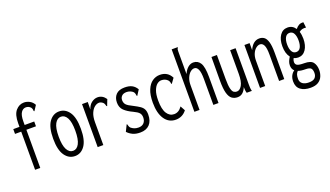

<svg xmlns="http://www.w3.org/2000/svg" viewBox="-75 -1210 3300 1921"><g transform="rotate(-20 1575.0 -249.5)"><path d="M102 -406H36V-457H102V-495Q102 -587 138.5 -629Q175 -671 226 -671Q256 -671 285.5 -655.5Q315 -640 332 -608L302 -562L296 -553L290 -557Q289 -565 288 -574.5Q287 -584 278 -597Q257 -619 228 -619Q197 -619 177 -589.5Q157 -560 157 -495V-457H259V-406H157V0H102Z M526 8Q461 8 419.5 -50.5Q378 -109 378 -229Q378 -350 419.5 -408.5Q461 -467 526 -467Q591 -467 632 -408.5Q673 -350 673 -229Q673 -109 632 -50.5Q591 8 526 8ZM526 -48Q566 -48 590 -93Q614 -138 614 -230Q614 -323 590 -367Q566 -411 526 -411Q486 -411 461.5 -367Q437 -323 437 -230Q437 -138 461 -93Q485 -48 526 -48Z M768 -457H829L828 -378Q842 -423 872.5 -445.5Q903 -468 936 -468Q989 -468 1023 -418L1001 -362L998 -352L991 -355Q987 -363 985.5 -372.5Q984 -382 973 -394Q952 -412 932 -412Q908 -412 884 -393.5Q860 -375 844 -337.5Q828 -300 828 -242V1H768Z M1220 10Q1173 10 1140.5 -5.5Q1108 -21 1085 -46L1114 -105L1118 -114L1124 -111Q1127 -103 1129 -94Q1131 -85 1140 -73Q1156 -59 1175.5 -51Q1195 -43 1221 -43Q1257 -43 1277.5 -64.5Q1298 -86 1298 -123Q1298 -152 1282.5 -170.5Q1267 -189 1224 -209Q1167 -235 1134 -266.5Q1101 -298 1101 -351Q1101 -403 1131.5 -435.5Q1162 -468 1224 -468Q1272 -468 1302 -452Q1332 -436 1352 -402L1321 -354L1316 -345L1310 -349Q1308 -357 1307 -366.5Q1306 -376 1297 -390Q1283 -404 1264.5 -411Q1246 -418 1227 -418Q1193 -418 1175.5 -400.5Q1158 -383 1158 -357Q1158 -327 1175 -308Q1192 -289 1245 -264Q1284 -244 1308.5 -227.5Q1333 -211 1344 -189Q1355 -167 1355 -133Q1355 -64 1319.5 -27Q1284 10 1220 10Z M1599 11Q1524 11 1481 -52Q1438 -115 1438 -228Q1438 -310 1460 -363Q1482 -416 1518.5 -441Q1555 -466 1598 -466Q1682 -466 1719 -392L1687 -348L1682 -340L1676 -344Q1675 -352 1673 -361Q1671 -370 1661 -383Q1635 -410 1594 -410Q1570 -410 1548 -392Q1526 -374 1511 -334.5Q1496 -295 1496 -230Q1496 -136 1525 -91.5Q1554 -47 1601 -47Q1626 -47 1647 -59.5Q1668 -72 1686 -98L1714 -47Q1691 -17 1661.5 -3Q1632 11 1599 11Z M1798 -665H1862V-658Q1856 -652 1854.5 -645Q1853 -638 1853 -621V-382Q1872 -424 1898.5 -446Q1925 -468 1955 -468Q2003 -468 2029 -426.5Q2055 -385 2055 -277V0H2000V-275Q2000 -347 1985.5 -378.5Q1971 -410 1945 -410Q1923 -410 1902 -392Q1881 -374 1867 -341Q1853 -308 1853 -263V0H1798Z M2256 11Q2221 11 2196 -7.5Q2171 -26 2158 -72.5Q2145 -119 2145 -202L2146 -457H2204V-202Q2204 -132 2212.5 -98.5Q2221 -65 2235.5 -55Q2250 -45 2268 -45Q2299 -45 2322 -84Q2345 -123 2345 -205V-457H2403V-71Q2403 -53 2404 -35.5Q2405 -18 2410 0H2355Q2350 -17 2348.5 -32Q2347 -47 2347 -64Q2334 -30 2311.5 -9.5Q2289 11 2256 11Z M2497 0V-457H2552V-382Q2590 -468 2658 -468Q2688 -468 2709.5 -452Q2731 -436 2743 -395.5Q2755 -355 2755 -283V0H2700V-281Q2700 -353 2685 -381.5Q2670 -410 2644 -410Q2623 -410 2601.5 -393Q2580 -376 2566 -344.5Q2552 -313 2552 -269V0Z M2961 -155Q2936 -155 2915 -166Q2904 -146 2904 -127Q2904 -103 2922.5 -92Q2941 -81 2997 -81Q3067 -81 3091 -48.5Q3115 -16 3115 34Q3115 69 3101.5 101Q3088 133 3057.5 152.5Q3027 172 2976 172Q2909 172 2869.5 142.5Q2830 113 2830 54Q2830 17 2844 -9Q2858 -35 2879 -48Q2854 -70 2854 -110Q2854 -132 2862.5 -152.5Q2871 -173 2884 -193Q2849 -237 2849 -315Q2849 -386 2879 -430Q2909 -474 2961 -474Q3014 -474 3044 -428Q3062 -451 3082 -461.5Q3102 -472 3129 -469L3136 -410Q3115 -413 3096.5 -409Q3078 -405 3062 -391Q3073 -357 3073 -315Q3073 -244 3043 -199.5Q3013 -155 2961 -155ZM2961 -213Q2992 -213 3007 -241Q3022 -269 3022 -315Q3022 -361 3007 -389Q2992 -417 2961 -417Q2931 -417 2915.5 -389Q2900 -361 2900 -315Q2900 -269 2915.5 -241Q2931 -213 2961 -213ZM2885 46Q2885 80 2909.5 98Q2934 116 2977 116Q3022 116 3041 96.5Q3060 77 3060 45Q3060 12 3046.5 -4Q3033 -20 2986 -20Q2940 -20 2910 -31Q2896 -16 2890.5 1Q2885 18 2885 46Z"/></g></svg>

Font: Inconsolata ExtraCondensed
Style: Regular
Weight: 400
Width: 2
Monospace: yes
Designer: Raph Levien, Cyreal, Brenton Simpson
Foundry: Raph Levien, Cyreal, Google
Version: Version 3.000; ttfautohint (v1.8.2.53-6de2)